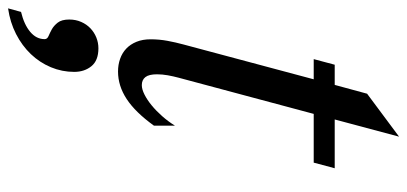

<svg xmlns="http://www.w3.org/2000/svg" viewBox="-340 -433 995 469"><g transform="rotate(90 157.5 -198.5)"><path d="M151.9 -597.7 256.8 -675.8 214.8 -518.6H334L320.3 -467.3H201.2L112.8 -137.2Q109.4 -124.5 106.9 -110.8Q104.5 -97.2 104.5 -84.5Q104.5 -64.9 111.3 -56.2Q118.2 -47.4 130.9 -47.4Q141.1 -47.4 154.1 -54Q167 -60.5 180.4 -71.5Q193.8 -82.5 206.8 -97.2Q219.7 -111.8 230 -128.4V-77.1Q197.3 -31.7 165 -10.5Q132.8 10.7 97.7 10.7Q81.1 10.7 66.7 5.6Q52.2 0.5 41.7 -9.5Q31.2 -19.5 25.1 -34.4Q19 -49.3 19 -68.8Q19 -89.8 22.7 -109.9Q26.4 -129.9 31.7 -149.4L116.7 -467.3H67.4L81.1 -518.6H130.4ZM-56.6 279.3 -47.9 247.6Q-17.1 240.2 0.7 225.3Q18.6 210.4 18.6 189.9Q18.6 183.6 11 180.4Q3.4 177.2 -5.4 172.4Q-14.2 167.5 -21.7 158Q-29.3 148.4 -29.3 129.9Q-29.3 113.8 -23.4 100.6Q-17.6 87.4 -7.8 78.1Q2 68.8 14.6 63.7Q27.3 58.6 41 58.6Q70.8 58.6 84.7 75.7Q98.6 92.8 98.6 117.7Q98.6 147.5 87.2 174.8Q75.7 202.1 55.2 223.6Q34.7 245.1 6.1 259.8Q-22.5 274.4 -56.6 279.3Z"/></g></svg>

Font: Arian AMU Serif
Style: Italic
Weight: 400
Italic angle: -15°
Designer: Ruben Hakobyan (Tarumian)
Foundry: Ruben Hakobyan (Tarumian)
Version: Version 1.002